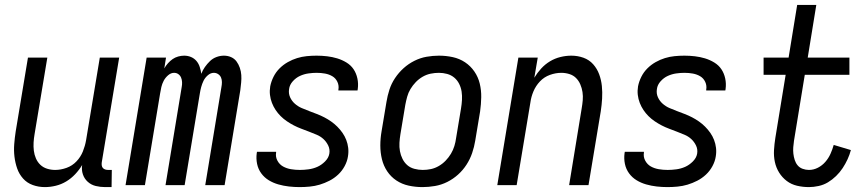

<svg xmlns="http://www.w3.org/2000/svg" viewBox="-20 -755 3540 783"><path d="M163 8Q137 8 113.5 -0.5Q90 -9 74 -27Q58 -45 50 -68Q42 -91 39 -116Q36 -141 38 -167Q40 -193 44 -219L94 -520H173L121 -208Q118 -191 117 -174Q116 -157 118 -140.5Q120 -124 126.5 -109Q133 -94 144.5 -83Q156 -72 172 -67Q188 -62 205 -62Q228 -62 251.5 -70.5Q275 -79 292 -97Q309 -115 318 -137.5Q327 -160 331 -183L387 -520H466L395 -93Q394 -86 395 -80Q396 -74 399.5 -70Q403 -66 408.5 -64Q414 -62 421 -62H436L435 8H409Q389 8 370.5 3.5Q352 -1 338 -13.5Q324 -26 318 -44Q312 -62 315 -82Q303 -62 286.5 -44.5Q270 -27 250 -15Q230 -3 207.5 2.5Q185 8 163 8Z M492 0 578 -520H657L650 -476Q656 -487 665 -497Q674 -507 684 -514Q694 -521 706.5 -524.5Q719 -528 731 -528Q746 -528 759 -522.5Q772 -517 781 -506.5Q790 -496 794.5 -482Q799 -468 801 -454Q806 -468 815.5 -481.5Q825 -495 836.5 -506Q848 -517 863 -522.5Q878 -528 893 -528Q909 -528 922.5 -522Q936 -516 944.5 -504.5Q953 -493 958 -478.5Q963 -464 964 -449Q965 -434 963.5 -418.5Q962 -403 960 -387L896 0H817L883 -400Q885 -410 885 -420Q885 -430 881.5 -438.5Q878 -447 870 -452.5Q862 -458 852 -458Q839 -458 827.5 -448Q816 -438 810 -425.5Q804 -413 800.5 -400Q797 -387 795 -374L733 0H655L721 -400Q723 -410 722.5 -420Q722 -430 718.5 -438.5Q715 -447 707.5 -452.5Q700 -458 690 -458Q677 -458 665.5 -448Q654 -438 647.5 -425.5Q641 -413 638 -400Q635 -387 633 -374L571 0Z M1202 8Q1180 8 1158 5.5Q1136 3 1115 -3Q1094 -9 1076 -20Q1058 -31 1045.5 -48Q1033 -65 1028.5 -86.5Q1024 -108 1027 -130L1028 -136H1106V-133Q1103 -115 1111.5 -99.5Q1120 -84 1134.5 -76Q1149 -68 1166.5 -65Q1184 -62 1203 -62Q1220 -62 1238.5 -64.5Q1257 -67 1274 -74.5Q1291 -82 1305.5 -96.5Q1320 -111 1323 -128Q1326 -146 1318.5 -161.5Q1311 -177 1299 -188Q1287 -199 1271.5 -205.5Q1256 -212 1240.5 -218Q1225 -224 1209 -230Q1193 -236 1178.5 -243.5Q1164 -251 1150 -260.5Q1136 -270 1124.5 -281.5Q1113 -293 1104 -306.5Q1095 -320 1089 -335.5Q1083 -351 1081 -368Q1079 -385 1082 -403Q1086 -423 1095.5 -442Q1105 -461 1120 -476Q1135 -491 1153.5 -501.5Q1172 -512 1191.5 -518Q1211 -524 1231 -526Q1251 -528 1271 -528Q1293 -528 1314 -525.5Q1335 -523 1355 -517Q1375 -511 1393 -500Q1411 -489 1422 -472.5Q1433 -456 1437.5 -435Q1442 -414 1439 -392L1438 -386H1360V-389Q1363 -406 1356 -421Q1349 -436 1335.5 -444Q1322 -452 1305.5 -455Q1289 -458 1271 -458Q1255 -458 1237.5 -455.5Q1220 -453 1203.5 -445.5Q1187 -438 1174 -423.5Q1161 -409 1159 -392Q1156 -374 1163 -358.5Q1170 -343 1182.5 -332Q1195 -321 1210 -314.5Q1225 -308 1241 -302Q1257 -296 1272.5 -290Q1288 -284 1302.5 -276.5Q1317 -269 1330.5 -259.5Q1344 -250 1355.5 -238.5Q1367 -227 1376.5 -213.5Q1386 -200 1392 -184.5Q1398 -169 1400 -152Q1402 -135 1399 -117Q1396 -97 1385.5 -77.5Q1375 -58 1359 -43Q1343 -28 1323.5 -18Q1304 -8 1284 -2Q1264 4 1243 6Q1222 8 1202 8Z M1703 8Q1674 8 1646.5 2Q1619 -4 1596.5 -19Q1574 -34 1559 -56.5Q1544 -79 1537.5 -106Q1531 -133 1531 -161.5Q1531 -190 1536 -219L1556 -339Q1560 -364 1568 -389Q1576 -414 1591 -436.5Q1606 -459 1626 -477Q1646 -495 1670 -507Q1694 -519 1719.5 -523.5Q1745 -528 1770 -528Q1799 -528 1826.5 -522Q1854 -516 1876.5 -501Q1899 -486 1914.5 -463.5Q1930 -441 1936.5 -414Q1943 -387 1942.5 -358.5Q1942 -330 1938 -301L1918 -181Q1914 -156 1905.5 -131Q1897 -106 1882.5 -83.5Q1868 -61 1848 -43Q1828 -25 1804 -13Q1780 -1 1754 3.5Q1728 8 1703 8ZM1704 -62Q1721 -62 1737.5 -65.5Q1754 -69 1769.5 -78Q1785 -87 1797.5 -100Q1810 -113 1819 -128Q1828 -143 1833 -159.5Q1838 -176 1840 -192L1860 -312Q1863 -330 1864 -347.5Q1865 -365 1862.5 -381.5Q1860 -398 1852.5 -413Q1845 -428 1832.5 -438.5Q1820 -449 1803.5 -453.5Q1787 -458 1770 -458Q1753 -458 1736 -454.5Q1719 -451 1703.5 -442Q1688 -433 1675.5 -420Q1663 -407 1654 -392Q1645 -377 1640.5 -360.5Q1636 -344 1633 -328L1613 -208Q1610 -190 1609 -172.5Q1608 -155 1611 -138.5Q1614 -122 1621.5 -107Q1629 -92 1641 -81.5Q1653 -71 1670 -66.5Q1687 -62 1704 -62Z M2008 0 2094 -520H2173L2159 -438Q2171 -458 2187 -475.5Q2203 -493 2223 -505Q2243 -517 2265.5 -522.5Q2288 -528 2310 -528Q2336 -528 2359.5 -519.5Q2383 -511 2399 -493Q2415 -475 2423.5 -452Q2432 -429 2434.5 -404Q2437 -379 2435.5 -353Q2434 -327 2430 -301L2380 0H2301L2352 -312Q2355 -329 2356.5 -346Q2358 -363 2355.5 -379.5Q2353 -396 2346.5 -411Q2340 -426 2329 -437Q2318 -448 2302 -453Q2286 -458 2269 -458Q2246 -458 2222.5 -449.5Q2199 -441 2182 -423Q2165 -405 2155.5 -382.5Q2146 -360 2143 -337L2087 0Z M2702 8Q2680 8 2658 5.5Q2636 3 2615 -3Q2594 -9 2576 -20Q2558 -31 2545.5 -48Q2533 -65 2528.5 -86.5Q2524 -108 2527 -130L2528 -136H2606V-133Q2603 -115 2611.5 -99.5Q2620 -84 2634.5 -76Q2649 -68 2666.5 -65Q2684 -62 2703 -62Q2720 -62 2738.5 -64.5Q2757 -67 2774 -74.5Q2791 -82 2805.5 -96.5Q2820 -111 2823 -128Q2826 -146 2818.5 -161.5Q2811 -177 2799 -188Q2787 -199 2771.5 -205.5Q2756 -212 2740.5 -218Q2725 -224 2709 -230Q2693 -236 2678.5 -243.5Q2664 -251 2650 -260.5Q2636 -270 2624.5 -281.5Q2613 -293 2604 -306.5Q2595 -320 2589 -335.5Q2583 -351 2581 -368Q2579 -385 2582 -403Q2586 -423 2595.5 -442Q2605 -461 2620 -476Q2635 -491 2653.5 -501.5Q2672 -512 2691.5 -518Q2711 -524 2731 -526Q2751 -528 2771 -528Q2793 -528 2814 -525.5Q2835 -523 2855 -517Q2875 -511 2893 -500Q2911 -489 2922 -472.5Q2933 -456 2937.5 -435Q2942 -414 2939 -392L2938 -386H2860V-389Q2863 -406 2856 -421Q2849 -436 2835.5 -444Q2822 -452 2805.5 -455Q2789 -458 2771 -458Q2755 -458 2737.5 -455.5Q2720 -453 2703.5 -445.5Q2687 -438 2674 -423.5Q2661 -409 2659 -392Q2656 -374 2663 -358.5Q2670 -343 2682.5 -332Q2695 -321 2710 -314.5Q2725 -308 2741 -302Q2757 -296 2772.5 -290Q2788 -284 2802.5 -276.5Q2817 -269 2830.5 -259.5Q2844 -250 2855.5 -238.5Q2867 -227 2876.5 -213.5Q2886 -200 2892 -184.5Q2898 -169 2900 -152Q2902 -135 2899 -117Q2896 -97 2885.5 -77.5Q2875 -58 2859 -43Q2843 -28 2823.5 -18Q2804 -8 2784 -2Q2764 4 2743 6Q2722 8 2702 8Z M3279 8Q3254 8 3230.5 2.5Q3207 -3 3188.5 -17Q3170 -31 3157.5 -51Q3145 -71 3140 -94.5Q3135 -118 3136.5 -143Q3138 -168 3142 -193L3184 -450H3094V-520H3196L3231 -735H3309L3274 -520H3444V-450H3262L3218 -181Q3216 -168 3215 -154.5Q3214 -141 3215.5 -128Q3217 -115 3221 -102.5Q3225 -90 3233 -80.5Q3241 -71 3253.5 -66.5Q3266 -62 3279 -62Q3298 -62 3315.5 -71Q3333 -80 3346 -95Q3359 -110 3367 -128Q3375 -146 3380 -164L3450 -143Q3445 -124 3436.5 -105.5Q3428 -87 3416.5 -69.5Q3405 -52 3389.5 -37Q3374 -22 3356.5 -11.5Q3339 -1 3318.5 3.5Q3298 8 3279 8Z"/></svg>

Font: Iosevka Web
Style: Italic
Weight: 400
Italic angle: -9°
Monospace: yes
Designer: Belleve Invis
Foundry: Belleve Invis
Version: Version 28.0.3; ttfautohint (v1.8.3)